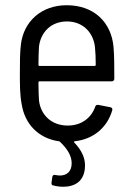

<svg xmlns="http://www.w3.org/2000/svg" viewBox="-20 -534 499 734"><path d="M239 -54C178 -54 136 -93 129 -150C128 -169 127 -193 127 -219C127 -222 129 -223 131 -223H407C413 -223 417 -227 417 -233C417 -278 417 -321 414 -354C406 -448 340 -514 235 -514C139 -514 71 -453 60 -365C56 -333 56 -295 56 -253C56 -209 56 -170 63 -135C75 -60 126 -6 204 6C206 6 208 6 209 8C235 32 254 60 254 90C254 124 233 137 209 137C203 137 198 136 192 135C186 133 181 136 180 142L177 164C176 171 178 174 184 175C195 178 209 180 222 180C262 180 305 162 305 98C305 69 292 40 264 11C262 9 263 7 266 6C338 -2 390 -47 409 -112C411 -118 408 -123 402 -124L356 -133C350 -134 346 -132 344 -126C329 -83 291 -54 239 -54ZM236 -452C295 -452 336 -412 343 -355C345 -335 346 -311 346 -286C346 -283 344 -282 342 -282H131C129 -282 127 -283 127 -286C127 -311 128 -335 129 -356C136 -412 176 -452 236 -452Z"/></svg>

Font: Barlow Semi Condensed
Style: Regular
Weight: 400
Width: 4
Designer: Jeremy Tribby
Foundry: Tribby Type
Version: Version 1.422;hotconv 1.0.109;makeotfexe 2.5.65596